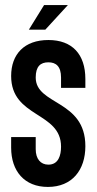

<svg xmlns="http://www.w3.org/2000/svg" viewBox="-20 -727 382 758"><path d="M154 -707 94 -610H159L248 -707ZM171 -569C76 -569 24 -513 24 -427C24 -261 221 -287 221 -148C221 -114 211 -77 171 -77C140 -77 121 -100 121 -138V-186H24V-144C24 -52 76 11 169 11C265 11 317 -56 317 -150C317 -334 121 -311 121 -421C121 -465 140 -481 171 -481C201 -481 221 -465 221 -421V-380H317V-415C317 -513 265 -569 171 -569Z"/></svg>

Font: Modon Arabic
Style: Bold
Weight: 700
Designer: Ahmedzaza
Foundry: Ahmedzaza
Version: Version 2.010